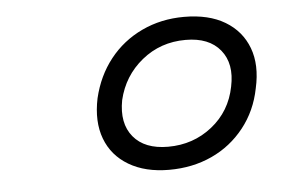

<svg xmlns="http://www.w3.org/2000/svg" viewBox="-36 -861 671 441"><g transform="rotate(-5 300.0 -640.5)"><path d="M338 -467Q283 -467 245 -489.5Q207 -512 192 -552Q177 -592 188 -645Q200 -696 230 -734Q260 -772 304.5 -793Q349 -814 402 -814Q459 -814 496.5 -791.5Q534 -769 549 -729Q564 -689 552 -636Q542 -585 511.5 -546.5Q481 -508 436.5 -487.5Q392 -467 338 -467ZM340 -520Q398 -520 441.5 -554.5Q485 -589 496 -645Q507 -697 481 -729Q455 -761 401 -761Q343 -761 300 -726Q257 -691 244 -636Q234 -583 260 -551.5Q286 -520 340 -520Z"/></g></svg>

Font: Victor Mono Thin ExtraLight
Style: Italic
Weight: 250
Italic angle: -12°
Monospace: yes
Version: Version 1.561;gftools[0.9.30]